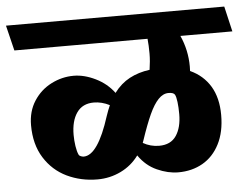

<svg xmlns="http://www.w3.org/2000/svg" viewBox="-71 -636 908 697"><g transform="rotate(-5 383.5 -287.5)"><path d="M724.6 -188.5Q724.6 -126.5 702.1 -82.8Q679.7 -39.1 640.6 -16.8Q601.6 5.4 551.8 5.4Q514.2 5.4 474.4 -12.5Q434.6 -30.3 408.2 -68.8Q382.3 -33.2 342.5 -13.9Q302.7 5.4 257.3 5.4Q197.3 5.4 146.2 -19Q95.2 -43.5 64.5 -92.5Q33.7 -141.6 33.7 -211.4Q33.7 -262.2 58.1 -299.8Q82.5 -337.4 121.6 -357.2Q160.6 -377 203.1 -377Q241.7 -377 282.7 -356.9Q323.7 -336.9 349.6 -301.8Q374 -334.5 406.5 -351.8Q439 -369.1 480 -374.5Q484.9 -406.2 484.9 -433.1Q484.9 -462.9 482.4 -487.3H-2.9L-25.4 -579.6H770L791.5 -487.3H602.1Q626.5 -433.1 626.5 -373.5Q626.5 -362.8 626 -357.4Q673.3 -335.9 699 -293.5Q724.6 -251 724.6 -188.5ZM573.2 -205.1Q573.2 -229.5 570.8 -249Q568.4 -268.6 564 -276.4Q559.1 -284.7 541 -284.7Q521 -284.7 503.9 -266.8Q486.8 -249 470.7 -213.9Q454.6 -178.7 435.1 -120.6L432.1 -112.3Q459.5 -96.7 490.7 -96.7Q533.2 -96.7 553.2 -126.5Q573.2 -156.2 573.2 -205.1ZM310.5 -221.2Q317.4 -241.7 325.2 -259.3Q296.4 -273.9 267.6 -273.9Q226.6 -273.9 205.6 -243.9Q184.6 -213.9 184.6 -163.1Q184.6 -143.1 187.7 -122.3Q190.9 -101.6 196.3 -90.3Q197.8 -86.4 203.6 -84Q209.5 -81.5 214.4 -81.5Q266.1 -81.5 310.5 -221.2Z"/></g></svg>

Font: Vesper Libre Heavy
Style: Regular
Weight: 900
Designer: Robert Keller & Kimya Gandhi
Foundry: Mota Italic
Version: Version 1.058